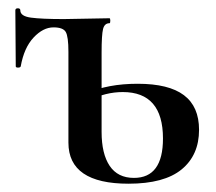

<svg xmlns="http://www.w3.org/2000/svg" viewBox="-20 -430 521 463"><path d="M145 -86V-305Q145 -342 138.5 -353Q132 -364 109 -364Q84 -364 61 -339.5Q38 -315 30 -270Q29 -267 23.5 -267Q18 -267 18 -270L17 -405Q17 -410 23 -410Q29 -410 29 -405Q29 -391 54.5 -387.5Q80 -384 134 -384L244 -386Q246 -386 246 -380Q246 -374 244 -374Q232 -374 228.5 -360Q225 -346 225 -303V-112Q225 -59 244.5 -30Q264 -1 303 -1Q373 -1 373 -96Q373 -208 276 -208Q235 -208 195 -188L189 -205Q240 -228 312 -228Q387 -228 423.5 -200.5Q460 -173 460 -117Q460 -56 418 -21.5Q376 13 290 13Q145 13 145 -86Z"/></svg>

Font: Cormorant Infant SemiBold
Style: Regular
Weight: 600
Designer: Christian Thalmann (Catharsis Fonts)
Foundry: Catharsis Fonts
Version: Version 4.000